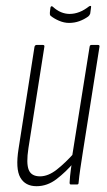

<svg xmlns="http://www.w3.org/2000/svg" viewBox="-20 -636 370 662"><path d="M106 6Q67 6 50 -24Q33 -54 44 -123L99 -475Q101 -481 106 -481H128Q134 -481 133 -475L78 -125Q70 -73 79 -50.5Q88 -28 118 -28Q146 -28 175.5 -51Q205 -74 238 -111L235 -76Q207 -43 175 -18.5Q143 6 106 6ZM224 0Q220 0 220 -6Q221 -28 224.5 -53.5Q228 -79 231 -96L229 -99L289 -475Q290 -481 295 -481H318Q324 -481 323 -475L266 -114Q261 -82 257 -55Q253 -28 251 -6Q251 0 246 0ZM218 -557Q201 -557 183.5 -564.5Q166 -572 154 -582Q151 -586 152 -594L154 -610Q155 -614 157.5 -614.5Q160 -615 163 -612Q176 -600 190.5 -594Q205 -588 220 -588Q254 -588 287 -614Q290 -616 292.5 -615.5Q295 -615 294 -611L291 -589Q289 -583 284 -579Q270 -569 253.5 -563Q237 -557 218 -557Z"/></svg>

Font: Sofia Sans Extra Condensed ExtraLight
Style: Italic
Weight: 250
Italic angle: -9°
Version: Version 4.100